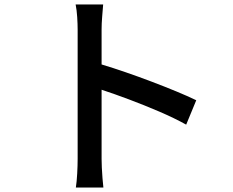

<svg xmlns="http://www.w3.org/2000/svg" viewBox="-20 -802 1040 858"><path d="M327 -92Q327 -108 327 -150.5Q327 -193 327 -251.5Q327 -310 327 -373.5Q327 -437 327 -497Q327 -557 327 -603Q327 -649 327 -670Q327 -694 325 -725.5Q323 -757 318 -782H441Q439 -757 436.5 -726.5Q434 -696 434 -670V-514Q484 -499 542 -479Q600 -459 658 -437Q716 -415 768 -393.5Q820 -372 857 -354L812 -245Q760 -274 692.5 -303Q625 -332 557 -357.5Q489 -383 434 -401V-92Q434 -77 435 -53.5Q436 -30 438 -6Q440 18 442 36H319Q323 10 325 -26.5Q327 -63 327 -92Z"/></svg>

Font: Source Han Sans SC Medium
Style: Regular
Weight: 500
Designer: Ryoko NISHIZUKA 西塚涼子 (kana, bopomofo & ideographs); Paul D. Hunt (Latin, Greek & Cyrillic); Sandoll Communications 산돌커뮤니
Foundry: Adobe
Version: Version 2.004;hotconv 1.0.118;makeotfexe 2.5.65603